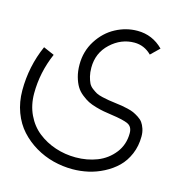

<svg xmlns="http://www.w3.org/2000/svg" viewBox="-95 -471 720 768"><g transform="rotate(15 264.5 -87.0)"><path d="M488.3 -343.3 453.1 -309.1Q422.9 -339.4 381.8 -339.4Q327.1 -339.4 283.9 -299.3Q240.7 -259.3 240.7 -198.2Q240.7 -178.2 244.6 -162.6Q248.5 -147 253.7 -136.2Q258.8 -125.5 269.8 -117.2Q280.8 -108.9 289.3 -104.2Q297.9 -99.6 314.7 -95.7Q331.5 -91.8 341.8 -90.3Q352.1 -88.9 373 -85.9Q388.7 -84 397.7 -82.5Q406.7 -81.1 422.6 -77.4Q438.5 -73.7 448.2 -69.3Q458 -64.9 470.2 -57.1Q482.4 -49.3 489.3 -39.8Q496.1 -30.3 501 -15.9Q505.9 -1.5 505.9 15.6Q505.9 55.7 491.7 89.1Q477.5 122.6 454.1 145.3Q430.7 168 399.9 183.8Q369.1 199.7 336.9 206.8Q304.7 213.9 272.5 213.9Q231.9 213.9 192.6 203.9Q153.3 193.8 117.9 172.9Q82.5 151.9 55.7 122.3Q28.8 92.8 13.2 51Q-2.4 9.3 -2.4 -39.6Q-2.4 -138.7 37.1 -228L82 -208.5Q46.4 -126.5 46.4 -39.6Q46.4 8.8 65.2 48.3Q84 87.9 116 113Q147.9 138.2 188.2 151.6Q228.5 165 272.5 165Q320.3 165 361.3 148.9Q402.3 132.8 429.7 97.9Q457 63 457 15.6Q457 -10.7 438 -20.3Q418.9 -29.8 366.2 -37.1Q346.7 -40 334 -42.2Q321.3 -44.4 301.3 -50Q281.2 -55.7 267.8 -62.5Q254.4 -69.3 238.8 -81.8Q223.1 -94.2 213.9 -109.6Q204.6 -125 198.2 -147.7Q191.9 -170.4 191.9 -198.2Q191.9 -253.4 220.2 -297.9Q248.5 -342.3 291.5 -365.2Q334.5 -388.2 381.8 -388.2Q443.8 -388.2 488.3 -343.3Z"/></g></svg>

Font: AzarMehrMonospaced
Style: SerifRegular
Weight: 1
Designer: Amin Abedi
Version: Version 1.00